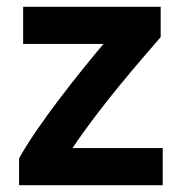

<svg xmlns="http://www.w3.org/2000/svg" viewBox="-20 -544 530 564"><path d="M36 0V-79Q58 -118 89 -163Q120 -208 155 -254Q190 -300 223.5 -341.5Q257 -383 284 -415H48V-524H452V-435Q433 -413 401.5 -376.5Q370 -340 333 -295Q296 -250 259.5 -202Q223 -154 193 -109H458V0Z"/></svg>

Font: Ubuntu Sans
Style: Bold
Weight: 700
Designer: Dalton Maag Ltd
Foundry: Dalton Maag Ltd
Version: Version 1.006; ttfautohint (v1.8.4.7-5d5b)